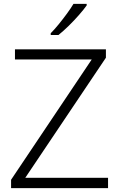

<svg xmlns="http://www.w3.org/2000/svg" viewBox="-20 -968 615 988"><path d="M536 0H37V-43L452 -662H57V-714H525V-671L110 -53H536ZM426 -940Q411 -919 386.5 -891Q362 -863 334 -835.5Q306 -808 281 -788H241V-797Q260 -816 282 -843Q304 -870 324.5 -898Q345 -926 358 -948H426Z"/></svg>

Font: Noto Traditional Nushu Light
Style: Regular
Weight: 300
Designer: LIU Zhao
Foundry: LiuZhao Studio
Version: Version 2.003; ttfautohint (v1.8.4.7-5d5b)